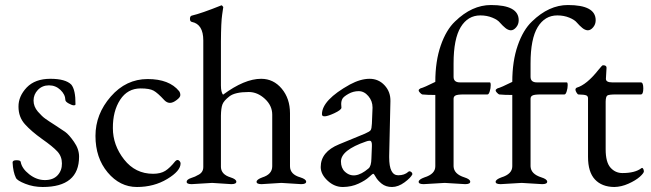

<svg xmlns="http://www.w3.org/2000/svg" viewBox="-20 -726 2577 760"><path d="M129.9 -370.1Q112.8 -352.1 112.8 -328.1Q112.8 -304.2 129.9 -284.2Q147 -264.6 159.7 -255.9Q171.9 -247.1 197.3 -231Q222.7 -214.8 237.8 -204.1Q252.9 -193.4 272.9 -164.6Q293 -136.2 293 -106Q293 14.2 148.9 14.2Q112.3 14.2 80.1 1.5Q47.9 -11.2 43 -22Q31.7 -44.9 29.8 -83Q29.8 -91.8 45.4 -91.8Q61 -91.8 62 -85Q66.4 -59.1 95.7 -36.1Q125 -13.2 157.7 -13.2Q190.4 -13.2 208 -32.2Q225.6 -51.3 225.1 -79.1Q225.1 -106.9 207 -126.5Q189 -146 146.5 -175.8Q104 -206.1 78.6 -234.4Q53.2 -262.7 53.2 -303.7Q52.7 -344.7 85.9 -379.9Q119.1 -414.1 179.2 -414.1Q239.3 -414.1 262.2 -391.1Q279.3 -370.1 278.8 -313Q278.8 -309.1 272 -309.1Q265.1 -309.1 252 -316.4Q238.8 -323.7 238.8 -330.1Q238.3 -352.1 219.2 -370.1Q200.2 -388.2 173.8 -388.2Q147.5 -388.2 129.9 -370.1Z M630.9 -329.1Q604 -358.4 587.9 -367.2Q571.8 -376 536.6 -376Q484.9 -376 455.6 -331.1Q426.3 -286.1 426.8 -218.8Q426.8 -151.4 471.2 -94.7Q515.6 -38.1 585.9 -38.1Q615.7 -38.1 634.3 -49.8Q652.8 -61.5 673.8 -87.9Q678.7 -92.8 682.6 -92.8Q687 -92.8 690.9 -88.4Q694.8 -84 694.8 -79.1Q694.8 -49.3 642.1 -17.6Q589.4 14.2 522 14.2Q454.6 14.2 406.2 -43.5Q357.9 -101.1 357.9 -188Q357.9 -274.4 418.5 -343.8Q479 -413.1 564.5 -413.1Q649.9 -413.1 689 -365.2Q693.8 -358.4 693.8 -349.6Q693.8 -340.8 679.2 -330.1Q664.6 -318.8 652.8 -318.8Q641.1 -318.8 630.9 -329.1Z M761.7 -32.2Q784.7 -42 784.7 -64.9V-565.9Q784.7 -629.9 739.7 -639.2Q731.9 -640.6 731.9 -651.4Q731.9 -662.1 738.8 -664.1Q776.9 -672.9 856.9 -705.1Q858.9 -705.1 863.8 -698.2Q863.8 -696.3 859.4 -668Q855 -639.6 854.5 -562V-388.2Q854.5 -361.3 862.8 -351.1Q947.8 -414.1 1013.7 -414.1Q1062.5 -414.1 1095.2 -375Q1127.9 -335.9 1127.9 -277.8V-67.9Q1127.9 -35.6 1168.9 -23.9Q1191.9 -16.6 1191.9 -6.8Q1191.9 2.9 1171.9 2.9L1093.8 -2L1015.6 2.9Q995.6 2.9 995.6 -6.3Q995.6 -15.6 1018.6 -23.9Q1057.6 -36.1 1057.6 -67.9V-272Q1057.6 -308.1 1028.3 -335Q999 -361.8 964.8 -361.8Q909.7 -361.8 887.7 -344.2Q865.7 -327.1 860.4 -312.5Q855 -297.9 854.5 -268.1V-64.9Q855.5 -35.2 892.6 -23.9Q915.5 -16.6 915.5 -6.8Q915.5 2.9 895.5 2.9L819.8 -2L738.8 2.9Q718.8 2.9 718.8 -6.3Q718.8 -15.6 736.8 -21.5Q754.9 -27.3 761.7 -32.2Z M1254.4 -273.9Q1254.4 -330.1 1365.2 -391.6Q1407.2 -414.1 1442.9 -414.1Q1478.5 -414.1 1502.4 -388.2Q1526.4 -362.3 1525.4 -325.2L1520.5 -108.9V-103Q1520.5 -32.2 1556.2 -32.2Q1581.1 -32.2 1596.2 -45.9Q1600.1 -49.8 1606 -46.4Q1611.8 -43 1612.3 -37.1V-36.1Q1606.4 -22.9 1581.5 -4.4Q1556.2 14.2 1531.7 14.2Q1507.3 14.2 1490.7 1Q1474.1 -12.7 1467.3 -25.4Q1460.4 -38.1 1457.5 -38.1Q1454.6 -38.1 1440.4 -24.9Q1426.3 -11.7 1398.9 1Q1371.6 13.7 1337.9 14.2Q1304.2 14.6 1276.9 -10.7Q1249.5 -36.1 1249.5 -64.9Q1249.5 -125 1322.3 -154.8L1424.3 -196.8Q1443.4 -205.1 1447.3 -210.9Q1451.2 -216.8 1452.1 -236.8L1454.6 -298.8V-300.8Q1454.6 -326.2 1438 -345.7Q1421.4 -365.2 1399.9 -365.2Q1378.4 -365.2 1359.4 -354.5Q1340.3 -343.8 1335.4 -335Q1330.6 -326.2 1330.6 -314L1331.5 -299.8Q1331.5 -291 1303.2 -277.8Q1254.4 -255.4 1254.4 -273.9ZM1329.6 -86.9Q1329.6 -61 1345.2 -46.4Q1382.8 -11.7 1438.5 -59.1Q1449.7 -67.9 1450.2 -99.1L1452.1 -147.9Q1453.1 -168.9 1443.4 -168.9Q1436.5 -168.9 1429.2 -166Q1329.6 -131.8 1329.6 -86.9Z M1660.2 -23.9Q1703.1 -37.1 1703.1 -67.9V-350.1Q1672.4 -350.1 1651.4 -352.1Q1648.4 -353 1642.6 -358.9Q1637.2 -364.3 1637.2 -368.2Q1637.2 -372.1 1644 -376Q1659.2 -379.9 1703.1 -401.9Q1703.1 -483.9 1724.6 -545.9Q1746.1 -607.9 1781.2 -641.1Q1848.1 -706.1 1923.3 -706.1Q2033.2 -706.1 2033.2 -646Q2033.2 -629.9 2023.4 -618.2Q2013.7 -606.4 2002.4 -606Q1991.2 -606.4 1980.5 -615.2Q1969.7 -624 1959.5 -635.7Q1950.2 -647.5 1928.7 -656.2Q1907.2 -665 1881.3 -665Q1832 -665 1803.7 -618.7Q1775.4 -572.3 1775.4 -475.1V-421.9Q1775.4 -399.9 1800.3 -399.9H1918.5Q1922.4 -400.4 1922.4 -388.7Q1922.4 -377 1918.5 -364.3Q1914.6 -351.6 1909.2 -352.1H1815.4Q1791 -352.1 1783.2 -348.1Q1775.4 -344.2 1775.4 -335V-67.9Q1776.4 -37.1 1818.4 -23.9Q1841.3 -16.6 1841.3 -6.8Q1841.3 2.9 1821.3 2.9L1740.2 -2L1657.2 2.9Q1637.2 2.9 1637.2 -6.3Q1637.2 -15.6 1660.2 -23.9Z M1964.8 -23.9Q2007.8 -37.1 2007.8 -67.9V-350.1Q1977.1 -350.1 1956.1 -352.1Q1953.1 -353 1947.3 -358.9Q1941.9 -364.3 1941.9 -368.2Q1941.9 -372.1 1948.7 -376Q1963.9 -379.9 2007.8 -401.9Q2007.8 -483.9 2029.3 -545.9Q2050.8 -607.9 2085.9 -641.1Q2152.8 -706.1 2228 -706.1Q2337.9 -706.1 2337.9 -646Q2337.9 -629.9 2328.1 -618.2Q2318.4 -606.4 2307.1 -606Q2295.9 -606.4 2285.2 -615.2Q2274.4 -624 2264.2 -635.7Q2254.9 -647.5 2233.4 -656.2Q2211.9 -665 2186 -665Q2136.7 -665 2108.4 -618.7Q2080.1 -572.3 2080.1 -475.1V-421.9Q2080.1 -399.9 2105 -399.9H2223.1Q2227.1 -400.4 2227.1 -388.7Q2227.1 -377 2223.1 -364.3Q2219.2 -351.6 2213.9 -352.1H2120.1Q2095.7 -352.1 2087.9 -348.1Q2080.1 -344.2 2080.1 -335V-67.9Q2081.1 -37.1 2123 -23.9Q2146 -16.6 2146 -6.8Q2146 2.9 2126 2.9L2044.9 -2L1961.9 2.9Q1941.9 2.9 1941.9 -6.3Q1941.9 -15.6 1964.8 -23.9Z M2411.6 14.2Q2362.3 13.7 2335 -15.6Q2307.6 -44.9 2307.6 -105V-336.9Q2307.6 -345.7 2300.3 -348.6Q2293 -351.6 2269.5 -352.1Q2266.6 -352.1 2262.2 -359.4Q2257.8 -366.2 2257.8 -371.1Q2257.8 -376 2262.7 -378.9Q2302.2 -390.6 2348.6 -449.2Q2363.8 -468.3 2366.7 -467.8Q2380.9 -467.8 2380.9 -458L2378.4 -414.1Q2378.4 -399.9 2402.8 -399.9H2516.6Q2526.4 -399.9 2526.4 -376Q2526.4 -352.1 2516.6 -352.1H2417.5Q2390.6 -352.1 2384.3 -348.1Q2377.9 -344.2 2377.4 -324.2V-134.8Q2377.4 -84 2396.5 -62.5Q2415.5 -41 2443.8 -41Q2493.7 -41 2518.6 -60.1Q2522.5 -63 2525.4 -58.6Q2528.3 -54.7 2528.8 -47.9Q2528.8 -41 2512.7 -26.4Q2496.1 -11.7 2467.8 1Q2439.5 13.7 2411.6 14.2Z"/></svg>

Font: EBGaramond
Style: Regular
Weight: 400
Version: Version 000.012g